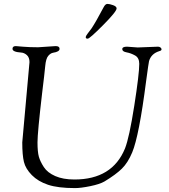

<svg xmlns="http://www.w3.org/2000/svg" viewBox="-20 -944 867 983"><path d="M449 -799Q471 -832 510 -906Q519 -924 530 -924Q541 -924 559 -917.5Q577 -911 577 -901Q577 -885 508 -815.5Q439 -746 429 -746Q419 -746 419 -753Q419 -760 429 -772.5Q439 -785 449 -799ZM94 -215 131 -626Q131 -650 117.5 -662Q104 -674 88 -675Q44 -678 44 -694Q44 -708 61 -708L96 -705Q131 -702 175 -702L265 -708Q285 -708 285 -694Q285 -679 252 -674Q239 -672 227 -658Q215 -644 211.5 -605.5Q208 -567 196 -470Q172 -265 172 -215.5Q172 -166 179 -141.5Q186 -117 204.5 -88.5Q223 -60 263 -42.5Q303 -25 361 -25Q555 -25 620 -184Q642 -240 667.5 -403Q693 -566 693 -617Q693 -648 671.5 -660Q650 -672 628 -676Q606 -680 606 -692.5Q606 -705 630 -705Q630 -705 685 -701L789 -705Q796 -705 801.5 -701Q807 -697 807 -691Q807 -685 795 -682Q754 -669 743 -631Q741 -624 728 -528Q692 -248 657 -164Q635 -111 604 -80.5Q573 -50 515 -15Q491 -1 442.5 9Q394 19 364 19Q277 19 226 2Q175 -15 143 -47.5Q111 -80 102.5 -115Q94 -150 94 -215Z"/></svg>

Font: Sorts Mill Goudy
Style: Italic
Weight: 400
Italic angle: -7.40001°
Version: Version 003.101